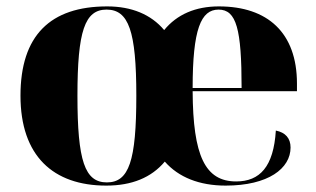

<svg xmlns="http://www.w3.org/2000/svg" viewBox="-20 -570 988 600"><path d="M312 10C392 10 453 -15 495 -65C538 -16 603 10 685 10C819 10 888 -44 888 -109C888 -138 872 -156 842 -162C835 -49 792 -3 718 -3C621 -3 583 -83 582 -285H908V-309C908 -468 816 -550 664 -550C591 -550 533 -525 493 -476C452 -525 391 -550 315 -550C137 -550 44 -459 44 -271C44 -83 146 10 312 10ZM314 0C245 0 222 -67 222 -271C222 -473 245 -540 313 -540C382 -540 406 -473 406 -271C406 -67 383 0 314 0ZM735 -295H582C582 -479 608 -540 663 -540C719 -540 735 -479 735 -295Z"/></svg>

Font: Noto Serif Display ExtraBold
Style: Regular
Weight: 800
Designer: Monotype Design Team
Foundry: Monotype Imaging Inc.
Version: Version 2.009